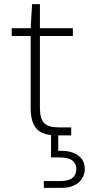

<svg xmlns="http://www.w3.org/2000/svg" viewBox="-20 -658 432 933"><path d="M253 0Q214 0 186 -12Q158 -24 143.5 -53.5Q129 -83 129 -133V-483H37V-521H129L136 -638H174V-521H334V-483H174V-134Q174 -81 194.5 -60Q215 -39 265 -39H326V0ZM193 255V222H268Q313 222 332 206.5Q351 191 351 163Q351 138 332 122.5Q313 107 268 107H228V-7H263V75Q304 73 333 83.5Q362 94 377 114Q392 134 392 162Q392 189 378.5 210Q365 231 340 243Q315 255 279 255Z"/></svg>

Font: DM Sans 10pt ExtraLight
Style: Regular
Weight: 250
Version: Version 4.004;gftools[0.9.30]